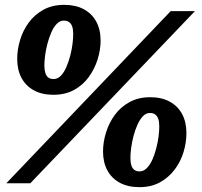

<svg xmlns="http://www.w3.org/2000/svg" viewBox="-20 -756 835 792"><path d="M282 -615Q282 -634 278 -646Q274 -658 265.5 -664.5Q257 -671 243 -671Q227 -671 214 -657.5Q201 -644 191.5 -622Q182 -600 175.5 -575Q169 -550 166 -526.5Q163 -503 163 -486Q163 -468 167 -455Q171 -442 179.5 -436Q188 -430 201 -430Q218 -430 231 -443.5Q244 -457 253.5 -479Q263 -501 269.5 -525.5Q276 -550 279 -574Q282 -598 282 -615ZM51 -513Q51 -552 63 -591.5Q75 -631 99 -663.5Q123 -696 159.5 -716Q196 -736 245 -736Q292 -736 325.5 -718Q359 -700 377 -667Q395 -634 395 -589Q395 -550 382.5 -510.5Q370 -471 346 -438Q322 -405 285.5 -385Q249 -365 200 -365Q153 -365 119.5 -383.5Q86 -402 68.5 -435Q51 -468 51 -513ZM637 -234Q637 -253 633 -265Q629 -277 620.5 -283.5Q612 -290 598 -290Q582 -290 569 -276Q556 -262 546.5 -240.5Q537 -219 530.5 -194Q524 -169 521 -145.5Q518 -122 518 -105Q518 -86 522 -73.5Q526 -61 534.5 -55Q543 -49 556 -49Q572 -49 585.5 -62.5Q599 -76 608.5 -97.5Q618 -119 624.5 -144Q631 -169 634 -192.5Q637 -216 637 -234ZM405 -131Q405 -170 417.5 -210Q430 -250 454 -282.5Q478 -315 514.5 -335Q551 -355 600 -355Q647 -355 680.5 -336.5Q714 -318 731.5 -285Q749 -252 749 -207Q749 -168 737 -128.5Q725 -89 700.5 -56.5Q676 -24 640 -4Q604 16 555 16Q508 16 474.5 -2Q441 -20 423 -53Q405 -86 405 -131ZM684 -710H784L105 0H6Z"/></svg>

Font: Roboto Serif
Style: Bold Italic
Weight: 700
Italic angle: -10°
Designer: Greg Gazdowicz
Foundry: Commercial Type
Version: Version 1.008